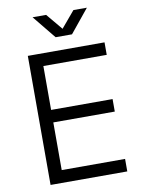

<svg xmlns="http://www.w3.org/2000/svg" viewBox="-100 -1005 784 1071"><g transform="rotate(-10 292.0 -469.0)"><path d="M97.7 -731H532.2V-660.2H173.3V-411.6H521.5V-340.8H173.3V-70.8H532.2V0H97.7ZM161.1 -938.5H237.8L314.9 -846.2L392.6 -938.5H468.8L361.3 -806.6H268.6Z"/></g></svg>

Font: Glacial Indifference
Style: Regular
Weight: 400
Designer: Alfredo Marco Pradil
Foundry: Alfredo Marco Pradil
Version: Version 1.312